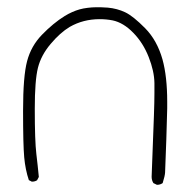

<svg xmlns="http://www.w3.org/2000/svg" viewBox="-20 -534 540 536"><path d="M418.9 -18.1Q427.2 -18.1 434.1 -22.9Q440.4 -43 440.9 -52.7V-53.2Q444.8 -147.9 446.8 -231.4Q446.8 -240.7 446.8 -250Q446.8 -320.3 433.6 -368.2Q418.5 -421.4 385.3 -455.1Q351.6 -489.3 329.3 -499.8Q307.1 -510.3 280.8 -512.7Q269 -513.7 262 -513.7Q254.9 -513.7 246.3 -513.7Q237.8 -513.7 225.1 -512.2Q212.4 -510.7 202.1 -507.8Q181.6 -502 160.6 -489.3Q128.4 -469.2 97.2 -437Q66.9 -405.8 55.7 -363.5Q44.4 -321.3 44.4 -225.3Q44.4 -129.4 47.6 -94.7Q50.8 -60.1 60.5 -31.2L68.8 -26.9Q68.8 -26.9 69.3 -26.9Q77.6 -26.9 83.5 -30.8L88.4 -40Q85.4 -71.8 81.5 -104Q77.1 -140.6 77.1 -230.5Q77.1 -309.6 85.9 -344.7Q94.7 -379.9 121.6 -411.6Q147.9 -442.9 174.8 -459Q212.4 -480.5 258.3 -480.5Q276.9 -480.5 294.4 -477.1Q324.7 -470.7 352.1 -442.4Q379.4 -414.6 395 -375Q410.6 -335.4 411.1 -302.2Q411.1 -295.9 411.1 -289.8Q411.1 -283.7 411.1 -273.9Q411.1 -250.5 409.7 -210.9L403.3 -40.5Q403.3 -30.8 408.2 -22.9L418 -18.1Q418.5 -18.1 418.9 -18.1Z"/></svg>

Font: NaikaiFont
Style: Light
Weight: 300
Version: Version 1.89